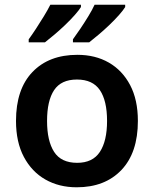

<svg xmlns="http://www.w3.org/2000/svg" viewBox="-20 -786 654 816"><path d="M566 -272Q566 -137 496 -63.5Q426 10 306 10Q231 10 173 -23Q115 -56 81.5 -119Q48 -182 48 -272Q48 -407 118 -480Q188 -553 309 -553Q385 -553 442.5 -520Q500 -487 533 -424.5Q566 -362 566 -272ZM180 -272Q180 -187 210 -140.5Q240 -94 308 -94Q374 -94 404.5 -140.5Q435 -187 435 -272Q435 -358 404.5 -403Q374 -448 307 -448Q240 -448 210 -403Q180 -358 180 -272ZM512 -756Q504 -743 486.5 -723Q469 -703 446 -681Q423 -659 400 -639.5Q377 -620 359 -606H290V-619Q304 -638 321.5 -664Q339 -690 355.5 -717Q372 -744 382 -766H512ZM324 -756Q316 -743 298.5 -723Q281 -703 258 -681Q235 -659 212 -639.5Q189 -620 171 -606H102V-619Q116 -638 133 -664Q150 -690 166.5 -717Q183 -744 194 -766H324Z"/></svg>

Font: Noto Sans NKo Unjoined SemiBold
Style: Regular
Weight: 600
Designer: Monotype Design Team
Foundry: Monotype Imaging Inc.
Version: Version 2.004